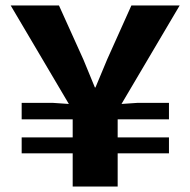

<svg xmlns="http://www.w3.org/2000/svg" viewBox="-20 -680 694 700"><path d="M245 0V-121H59V-179H245V-245H59V-305H172L231 -301L19 -660H195L284 -463L326 -361H328L371 -464L459 -660H635L423 -301L482 -305H596V-245H409V-179H596V-121H409V0Z"/></svg>

Font: Kantumruy Pro
Style: Bold
Weight: 700
Version: Version 1.002